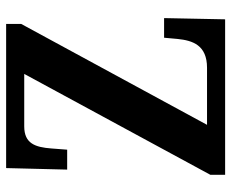

<svg xmlns="http://www.w3.org/2000/svg" viewBox="-84 -670 754 626"><g transform="rotate(-90 293.0 -357.0)"><path d="M36 0H543L547 -199H483L479 -155C474 -106 459 -59 385 -59H199L528 -665V-714H58L53 -515H118L122 -567C126 -619 138 -655 194 -655H365L36 -48Z"/></g></svg>

Font: Noto Serif Georgian Condensed Bold
Style: Regular
Weight: 700
Width: 3
Designer: Monotype Design Team, Akaki Razmadze
Foundry: Google LLC
Version: Version 2.003